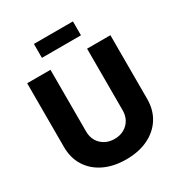

<svg xmlns="http://www.w3.org/2000/svg" viewBox="-212 -1069 1149 1225"><g transform="rotate(-30 362.5 -456.5)"><path d="M362.3 9.8Q270 9.8 200.9 -23.4Q131.8 -56.6 93.8 -116.9Q55.7 -177.2 55.7 -258.3V-727.5H227.5V-272.5Q227.5 -233.9 244.6 -204.3Q261.7 -174.8 292 -157.7Q322.3 -140.6 362.3 -140.6Q402.3 -140.6 432.6 -157.7Q462.9 -174.8 480 -204.3Q497.1 -233.9 497.1 -272.5V-727.5H668.9V-258.3Q668.9 -177.2 630.6 -116.9Q592.3 -56.6 523.2 -23.4Q454.1 9.8 362.3 9.8ZM505.9 -923.3V-820.8H218.3V-923.3Z"/></g></svg>

Font: Inter 16pt ExtraBold
Style: Regular
Weight: 800
Version: Version 4.001;git-66647c0bb